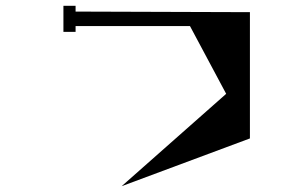

<svg xmlns="http://www.w3.org/2000/svg" viewBox="-20 -577 1040 663"><path d="M843 -535V-99L400 66L761 -253L636 -487H241V-467H199V-557H241V-537Z"/></svg>

Font: Chokokutai
Style: Regular
Weight: 400
Designer: 108号,108go
Foundry: Font Zone 108
Version: Version 1.000; ttfautohint (v1.8.3)